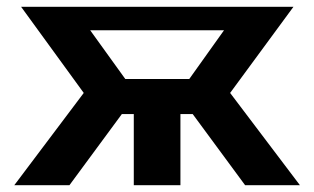

<svg xmlns="http://www.w3.org/2000/svg" viewBox="-20 -544 922 564"><path d="M22 0 226 -271 42 -524H842L656 -271L861 0H700L546 -209H510V0H373V-209H338L184 0ZM348 -312H536L638 -455H245Z"/></svg>

Font: Raleway
Style: Bold
Weight: 700
Designer: Matt McInerney, Pablo Impallari, Rodrigo Fuenzalida
Foundry: Matt McInerney, Pablo Impallari, Rodrigo Fuenzalida
Version: Version 4.026